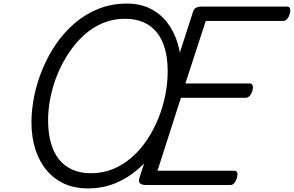

<svg xmlns="http://www.w3.org/2000/svg" viewBox="-20 -1035 1644 1074"><path d="M470 19Q399 19 341.5 -6.5Q284 -32 242.5 -80.5Q201 -129 178.5 -197.5Q156 -266 156 -351Q156 -424 172 -500.5Q188 -577 219 -651.5Q250 -726 295.5 -791.5Q341 -857 400.5 -907.5Q460 -958 533 -986.5Q606 -1015 691 -1015Q762 -1015 818 -988Q874 -961 913 -912Q952 -863 973 -795.5Q994 -728 994 -648Q994 -575 978.5 -498Q963 -421 932 -346Q901 -271 856 -205.5Q811 -140 752.5 -89Q694 -38 623.5 -9.5Q553 19 470 19ZM489 -66Q556 -66 613.5 -90Q671 -114 719 -156.5Q767 -199 804 -255Q841 -311 866.5 -375Q892 -439 905 -505Q918 -571 918 -635Q918 -707 902.5 -762Q887 -817 856.5 -854.5Q826 -892 781.5 -911Q737 -930 678 -930Q613 -930 555.5 -906Q498 -882 450.5 -839Q403 -796 365.5 -740Q328 -684 302 -620.5Q276 -557 262.5 -491.5Q249 -426 249 -363Q249 -292 264.5 -236.5Q280 -181 310 -143.5Q340 -106 385 -86Q430 -66 489 -66ZM799 0Q774 0 763.5 -9Q753 -18 760 -40L1060 -970Q1064 -984 1075.5 -991Q1087 -998 1107 -998H1587Q1598 -998 1602 -988Q1606 -978 1601 -958Q1595 -938 1585.5 -928Q1576 -918 1565 -918H1131L1017 -568H1378Q1389 -568 1393 -558Q1397 -548 1392 -528Q1386 -508 1376 -498Q1366 -488 1355 -488H992L861 -80H1291Q1302 -80 1306.5 -70.5Q1311 -61 1305 -40Q1300 -21 1290 -10.5Q1280 0 1269 0Z"/></svg>

Font: Playwrite AU TAS
Style: Regular
Weight: 400
Designer: Veronika Burian, José Scaglione
Foundry: TypeTogether
Version: Version 1.002